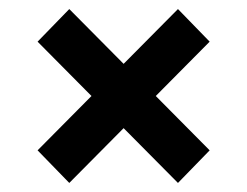

<svg xmlns="http://www.w3.org/2000/svg" viewBox="-20 -538 546 424"><path d="M443 -446 324 -326 443 -206 373 -134 253 -255 133 -134 63 -206 182 -326 63 -446 133 -518 253 -397 373 -518Z"/></svg>

Font: Gontserrat SemiBold
Style: Regular
Weight: 600
Designer: Julieta Ulanovsky
Foundry: Julieta Ulanovsky
Version: Version 6.001